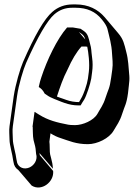

<svg xmlns="http://www.w3.org/2000/svg" viewBox="-20 -562 604 867"><path d="M493 28C507 4 521 -14 531 -46C544 -87 551 -90 558 -141L562 -177C564 -192 565 -206 564 -219C560 -261 560 -291 550 -328C541 -363 538 -384 513 -413L453 -484C422 -520 379 -542 323 -542H308C273 -542 242 -531 216 -508C180 -477 136 -401 84 -282C71 -252 50 -181 42 -128L23 8C20 30 23 46 23 69C23 93 37 138 39 160L41 170C43 186 51 198 63 206L123 276C167 304 225 260 220 210L160 139L158 129L219 200C218 182 215 167 211 153C207 139 205 130 205 124C204 110 205 91 203 78L208 40C224 50 239 57 252 61C292 74 323 89 377 89C419 89 473 63 493 28ZM193 -153 197 -148 195 -150C194 -151 194 -152 193 -153ZM237 -126C251 -169 265 -210 285 -248C305 -293 326 -328 348 -352H366L374 -351C379 -327 386 -275 381 -237L377 -207C375 -194 371 -178 364 -158C352 -125 349 -122 337 -101C318 -101 298 -104 279 -111L265 -116C257 -119 246 -122 237 -126ZM365 -384 336 -418C338 -417 343 -413 350 -408C358 -402 362 -394 365 -384ZM344 -432 309 -438H283C238 -387 192 -291 166 -211C162 -198 159 -189 157 -178L155 -169C166 -162 173 -156 182 -139L194 -131C209 -120 239 -110 258 -102L272 -97C292 -90 313 -86 334 -86H344C349 -95 354 -103 360 -112C370 -128 388 -183 392 -207L396 -237C399 -259 399 -280 396 -301C391 -338 394 -339 386 -367C380 -390 378 -408 360 -421C350 -428 349 -429 344 -432ZM319 3C304 3 293 2 288 1C236 -9 197 -19 157 -44L136 -57L127 9C128 12 128 13 128 21C129 49 128 62 136 88C140 101 142 116 143 133L145 143C147 170 126 192 105 197C78 204 58 186 56 166L54 156C52 134 38 90 38 67C38 45 35 29 38 8L57 -128C64 -179 86 -251 98 -278C150 -396 194 -470 225 -497C248 -517 274 -527 306 -527H321C373 -527 411 -510 440 -474C454 -457 462 -443 465 -432C474 -394 484 -362 486 -319C487 -300 491 -274 487 -248L482 -212C475 -160 469 -160 456 -119C446 -87 433 -72 420 -48C403 -18 354 3 319 3Z"/></svg>

Font: AppleStorm
Style: ShdXbdIta
Weight: 800
Foundry: Cannot Into Space Fonts
Version: Version 1.01